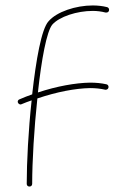

<svg xmlns="http://www.w3.org/2000/svg" viewBox="-20 -616 420 704"><path d="M88 68C94 68 98 64 98 58C98 -23 105 -144 117 -255C188 -279 256 -292 310 -293C330 -293 349 -291 366 -287H368C374 -287 378 -292 378 -297C378 -302 375 -306 370 -307C352 -311 332 -313 310 -313C256 -312 189 -300 119 -277C132 -397 151 -501 172 -526C198 -555 262 -576 320 -576C336 -576 352 -574 367 -570C368 -570 369 -570 370 -570C376 -570 380 -574 380 -580C380 -585 377 -589 372 -590C356 -594 338 -596 320 -596C258 -596 188 -573 158 -538C132 -510 112 -396 98 -270C82 -264 67 -259 52 -252C48 -251 45 -247 45 -243C45 -238 50 -233 55 -233C56 -233 58 -233 59 -234C71 -239 84 -244 96 -248C84 -138 78 -21 78 58C78 64 82 68 88 68Z"/></svg>

Font: Mistral SingleLine Outline
Style: Regular
Weight: 300
Designer: François Chastanet, Élisa Garzelli, Anais Alves, Morgane Autin
Foundry: institut supérieur des arts et du design Toulouse / isdaT
Version: Version 1.000;Glyphs 3.3 (3337)